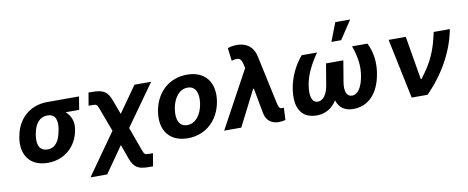

<svg xmlns="http://www.w3.org/2000/svg" viewBox="-78 -1152 4195 1722"><g transform="rotate(-10 2019.0 -291.0)"><path d="M62.5 -269.9 59.7 -258.5C34.8 -105.8 108.3 9.9 274.1 9.9C432.9 9.9 541.2 -98.7 563.9 -238.6L565.3 -248.6C576.7 -313.9 551.8 -371.8 508.5 -409.4H631.4L650.9 -528.4H362.2C196.7 -528.4 87 -416.9 62.5 -269.9ZM209.5 -258.5 212.4 -269.9C224.8 -345.2 264.2 -409.4 342.7 -409.4C418 -409.4 432.2 -345.2 419.7 -269.9L416.9 -258.5C403.4 -175.8 367.5 -109 293.7 -109C212 -109 196.4 -175.8 209.5 -258.5Z M626.4 204.5H778.4L945.3 -33.7L991.8 96.6C1023.8 182.9 1060.7 204.5 1163.7 204.5H1196.4L1215.6 88.1H1182.9C1143.5 88.1 1137.8 84.9 1121.8 41.2L1044.7 -171.2L1311.1 -545.5H1159.4L992.2 -309.3L945 -437.5C913 -524.5 875.7 -547.6 773.4 -547.6H740.8L721.2 -431.1H753.9C794.7 -431.1 797.2 -429 815 -381.7L893.1 -172.9Z M1549 10.7C1713.1 10.7 1833.5 -101.6 1861.5 -268.5C1888.8 -438.2 1804.3 -552.6 1638.1 -552.6C1473 -552.6 1352.6 -440.7 1325.6 -273.1C1297.6 -103.7 1382.1 10.7 1549 10.7ZM1478 -269.2C1493.6 -365.4 1546.2 -437.1 1622.9 -437.1C1697.4 -437.1 1723.7 -367.9 1708.8 -273.8C1692.8 -177.6 1640.3 -106.5 1563.9 -106.5C1489 -106.5 1462.7 -175.4 1478 -269.2Z M2376.1 9.2C2396.7 9.2 2423.3 5.7 2437.5 1.1L2442.8 -110.1C2438.6 -109.7 2432.2 -108.7 2427.6 -108.7C2401.3 -108.7 2395.6 -124.6 2386.4 -166.2L2292.3 -604.4C2273.8 -690.3 2214.5 -737.2 2123.9 -737.2C2093.4 -737.2 2067.1 -731.9 2040.8 -723L2055.4 -605.8C2122.5 -623.9 2141.3 -613.6 2155.5 -553.3L2163 -521L1880 0H2035.5L2201 -324.6H2207.7L2251.4 -89.1C2266 -24.9 2310.7 9.2 2376.1 9.2Z M2822.1 -545.5H2681.8C2614.7 -465.6 2569.2 -371.1 2551.8 -270.6C2520.2 -84.5 2588.8 9.9 2721.9 9.9C2802.6 9.9 2864.3 -28.1 2906.6 -95.2C2926.5 -28.1 2975.9 9.9 3055.8 9.9C3189.6 9.9 3289.4 -84.5 3319.2 -270.6C3335.6 -371.1 3321 -465.6 3280.9 -545.5H3140.6C3179.3 -438.2 3187.9 -353.3 3174 -271.3C3157.7 -171.2 3117.9 -110.1 3065 -110.1C3018.8 -110.1 2995.4 -156.2 3009.6 -242.2L3041.9 -435.4H2884.2L2851.9 -242.2C2837.7 -156.2 2799 -110.1 2752.8 -110.1C2699.9 -110.1 2680.4 -171.2 2697.1 -271.3C2710.6 -353.3 2747.2 -438.2 2822.1 -545.5ZM2965.2 -616.8H3054L3165.8 -785.5H3030.5Z M3587.7 0H3731.9C3891 -160.2 3995.7 -353.3 4031.2 -545.5H3884.2C3850.1 -386.7 3812.1 -289.4 3702.8 -148.4H3697.1L3630 -545.5H3473.7Z"/></g></svg>

Font: Margiela Sans
Style: Bold Italic
Weight: 700
Italic angle: -9.39999°
Designer: Stefan Endress, Andreas Faust
Version: Version 1.100;FEAKit 1.0